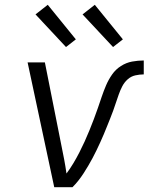

<svg xmlns="http://www.w3.org/2000/svg" viewBox="-20 -780 640 800"><path d="M206 0 95 -520H167L236 -173Q242 -144 247.5 -115Q253 -86 257 -57Q272 -77 285.5 -99.5Q299 -122 310.5 -144.5Q322 -167 332.5 -190Q343 -213 352.5 -236.5Q362 -260 371 -283.5Q380 -307 388 -330.5Q396 -354 404 -377.5Q412 -401 422 -424.5Q432 -448 447 -469.5Q462 -491 484 -505Q506 -519 530.5 -523.5Q555 -528 579 -528V-470Q562 -470 544 -466Q526 -462 512 -449.5Q498 -437 489.5 -420.5Q481 -404 475 -387Q469 -370 463.5 -353.5Q458 -337 452 -320Q446 -303 439 -286Q432 -269 425.5 -252.5Q419 -236 412 -219.5Q405 -203 397.5 -186.5Q390 -170 382 -153.5Q374 -137 365.5 -121Q357 -105 347.5 -89Q338 -73 328 -57.5Q318 -42 306.5 -27.5Q295 -13 282 0ZM451 -584 324 -720 375 -760 492 -616ZM255 -584 128 -720 179 -760 296 -616Z"/></svg>

Font: Iosevka Light Extended Oblique
Style: Regular
Weight: 300
Width: 7
Italic angle: -9°
Monospace: yes
Designer: Belleve Invis
Foundry: Belleve Invis
Version: Version 32.5.0; ttfautohint (v1.8.4)